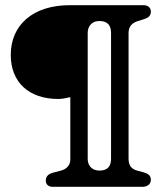

<svg xmlns="http://www.w3.org/2000/svg" viewBox="-20 -720 636 740"><path d="M529.5 0C544.5 0 561.5 -7.5 561.5 -27C561.5 -42.5 552.5 -50 534.5 -55.5L508.5 -62.5C486.5 -68.5 475.5 -82.5 475.5 -108.5V-593C475.5 -616.5 487.5 -631 510.5 -638.5L539 -647.5C554 -653 561.5 -661 561.5 -675.5C561.5 -692 548.5 -700 533 -700H248.5C107.5 -700 21.5 -624 21.5 -508.5C21.5 -403.5 90.5 -338.5 205 -338.5C222.5 -338.5 237 -343 251 -345.5V-105C251 -83.5 237 -68 213.5 -62L184.5 -54.5C166 -49.5 156.5 -40 156.5 -23.5C156.5 -9 167 0 183 0ZM363.5 -62.5C330.5 -62.5 318 -86 318 -107.5V-593C318 -615.5 330.5 -639 363.5 -639C397 -639 408 -619.5 408 -593V-107.5C408 -82 397 -62.5 363.5 -62.5Z"/></svg>

Font: dr Title
Style: Regular
Weight: 400
Version: Version 1.000;hotconv 1.0.109;makeotfexe 2.5.65596